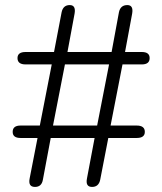

<svg xmlns="http://www.w3.org/2000/svg" viewBox="-20 -731 640 757"><path d="M118 6Q90 6 97 -28L128 -187H61Q30 -187 30 -211Q30 -236 61 -236H137L184 -477H81Q49 -477 49 -502Q49 -526 81 -526H193L223 -683Q229 -711 255 -711Q280 -711 274 -677L246 -526H420L449 -683Q455 -711 482 -711Q507 -711 501 -677L473 -526H539Q570 -526 570 -502Q570 -477 539 -477H463L416 -236H519Q551 -236 551 -211Q551 -187 519 -187H407L375 -22Q369 6 343 6Q316 6 323 -28L353 -187H180L149 -22Q144 6 118 6ZM189 -236H363L410 -477H236Z"/></svg>

Font: Nunito Light
Style: Regular
Weight: 300
Designer: Vernon Adams
Foundry: Vernon Adams
Version: Version 3.601; ttfautohint (v1.8.2.53-6de2)